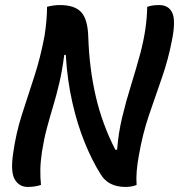

<svg xmlns="http://www.w3.org/2000/svg" viewBox="-20 -729 708 759"><path d="M142 2Q118 10 90 10Q56 10 38.5 -19.5Q21 -49 32 -123Q43 -202 66.5 -275.5Q90 -349 115 -425Q140 -501 156 -587Q161 -619 163.5 -648Q166 -677 166 -702Q176 -705 189.5 -707Q203 -709 217 -709Q275 -709 301 -681Q327 -653 329 -582Q333 -459 358.5 -348.5Q384 -238 436 -137H443Q448 -203 463 -265.5Q478 -328 497.5 -390.5Q517 -453 535 -519Q548 -569 554.5 -613Q561 -657 562 -702Q570 -705 581.5 -707Q593 -709 609 -709Q646 -709 660.5 -679.5Q675 -650 661 -576Q646 -496 620.5 -423Q595 -350 569.5 -275.5Q544 -201 529 -115Q523 -83 520.5 -53Q518 -23 520 2Q502 10 476 10Q408 10 378 -40Q345 -92 315.5 -164Q286 -236 266 -324Q246 -412 240 -512H234Q226 -450 214.5 -401Q203 -352 190 -309Q177 -266 165.5 -223Q154 -180 146 -130Q140 -90 139.5 -58.5Q139 -27 142 2Z"/></svg>

Font: Recursive Sn Csl St Med
Style: Italic
Weight: 500
Italic angle: -15°
Version: Version 1.079;hotconv 1.0.112;makeotfexe 2.5.65598; ttfautoh